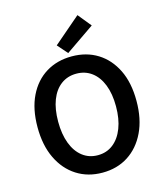

<svg xmlns="http://www.w3.org/2000/svg" viewBox="-142 -1102 1046 1222"><g transform="rotate(-15 381.0 -491.0)"><path d="M381 14Q285 14 211.5 -33Q138 -80 96.5 -166.5Q55 -253 55 -372Q55 -492 96.5 -577Q138 -662 211.5 -707Q285 -752 381 -752Q478 -752 551 -706.5Q624 -661 665.5 -576.5Q707 -492 707 -372Q707 -253 665.5 -166.5Q624 -80 551 -33Q478 14 381 14ZM381 -101Q439 -101 482 -134.5Q525 -168 548.5 -229Q572 -290 572 -372Q572 -455 548.5 -514.5Q525 -574 482 -606Q439 -638 381 -638Q323 -638 280 -606Q237 -574 214 -514.5Q191 -455 191 -372Q191 -290 214 -229Q237 -168 280 -134.5Q323 -101 381 -101ZM366 -778 308 -844 485 -996 556 -909Z"/></g></svg>

Font: Noto Sans SC Thin SemiBold
Style: Regular
Weight: 600
Version: Version 2.004-H2;hotconv 1.0.118;makeotfexe 2.5.65603